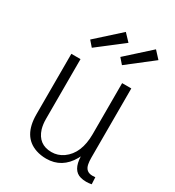

<svg xmlns="http://www.w3.org/2000/svg" viewBox="-174 -812 838 921"><g transform="rotate(30 245.0 -351.0)"><path d="M445.3 7.8Q459 7.8 474.6 4.9L472.7 -33.2Q465.8 -32.2 457 -32.2Q418.9 -32.2 412.1 -70.3Q409.2 -85 409.2 -104.5V-488.3H358.4V-206.1Q358.4 -98.6 293.9 -52.7Q264.6 -32.2 229.5 -32.2Q157.2 -32.2 134.8 -103.5Q127.9 -127.9 127.9 -157.2V-488.3H77.1V-153.3Q77.1 -31.2 167 -1Q193.4 7.8 223.6 7.8Q310.5 7.8 356.4 -73.2Q359.4 -79.1 362.3 -85Q365.2 -8.8 414.1 3.9Q427.7 7.8 445.3 7.8ZM288.1 -670.9 251 -710 121.1 -592.8 147.5 -562.5ZM454.1 -670.9 418 -710 288.1 -592.8 314.5 -562.5Z"/></g></svg>

Font: Yaldevi Colombo Light
Style: Regular
Weight: 300
Designer: Sol Matas, Denzil Rajitha, Kosala Senevirathne and Pathum Egodawatta
Foundry: Mooniak
Version: Version 1.020 ; ttfautohint (v1.6)